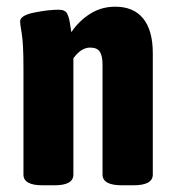

<svg xmlns="http://www.w3.org/2000/svg" viewBox="-20 -551 522 573"><path d="M50 -30V-349Q50 -420 45 -450Q40 -480 40 -487Q40 -505 82 -513.5Q124 -522 155 -522Q174 -522 180 -511Q186 -500 188.5 -482.5Q191 -465 193 -455Q215 -488 248.5 -509.5Q282 -531 324 -531Q379 -531 407.5 -495.5Q436 -460 436 -392V-30Q436 2 378 2H344Q286 2 286 -30V-358Q286 -384 278 -396.5Q270 -409 249 -409Q222 -409 199 -377V-30Q199 -14 185 -6Q171 2 142 2H107Q50 2 50 -30Z"/></svg>

Font: Asap Condensed
Style: Bold
Weight: 700
Designer: Pablo Cosgaya
Foundry: Omnibus-Type
Version: Version 1.010; ttfautohint (v1.8)